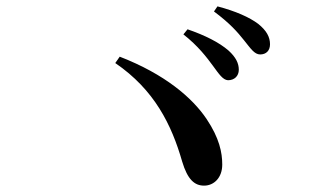

<svg xmlns="http://www.w3.org/2000/svg" viewBox="-20 -738 1040 603"><path d="M649 -531C668 -505 680 -487 696 -486C716 -486 730 -499 730 -519C730 -539 721 -558 698 -579C668 -605 624 -627 569 -646L556 -630C603 -593 629 -558 649 -531ZM746 -612C767 -586 779 -567 797 -567C816 -567 828 -579 828 -599C828 -622 817 -642 791 -663C763 -684 720 -703 663 -718L652 -702C703 -664 726 -637 746 -612ZM356 -560 342 -540C465 -456 519 -346 552 -231C569 -174 591 -155 621 -155C652 -155 678 -180 678 -221C678 -259 669 -304 629 -364C584 -431 498 -505 356 -560Z"/></svg>

Font: Noto Serif CJK JP SemiBold
Style: Regular
Weight: 600
Designer: Ryoko NISHIZUKA 西塚涼子 (kana & ideographs); Frank Grießhammer (Latin, Greek & Cyrillic); Wenlong ZHANG 张文龙 (bopomofo); San
Foundry: Adobe
Version: Version 2.001;hotconv 1.1.0;makeotfexe 2.6.0